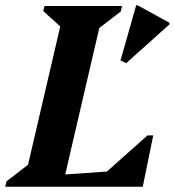

<svg xmlns="http://www.w3.org/2000/svg" viewBox="-47 -713 667 733"><path d="M-27 0 -22 -21 60 -84 183 -612 118 -671 123 -690H419L414 -669L332 -606L202 -47L361 -58L516 -196H538L498 0ZM435 -472 413 -482 473 -693H478L600 -626V-620Z"/></svg>

Font: Platypi SemiBold
Style: Italic
Weight: 600
Italic angle: -13°
Designer: David Sargent
Foundry: Bolt Cutter Type
Version: Version 1.200; ttfautohint (v1.8.4.7-5d5b)